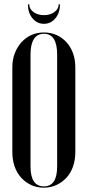

<svg xmlns="http://www.w3.org/2000/svg" viewBox="-20 -858 405 887"><path d="M37 -547Q37 -582 48 -611Q59 -640 78.5 -662Q98 -684 124.5 -696Q151 -708 183 -708Q215 -708 241.5 -696Q268 -684 287.5 -662.5Q307 -641 317.5 -611.5Q328 -582 328 -547V-155Q328 -119 317.5 -89Q307 -59 287.5 -37.5Q268 -16 241 -3.5Q214 9 182 9Q150 9 123.5 -3.5Q97 -16 77.5 -37.5Q58 -59 47.5 -89Q37 -119 37 -155ZM121 -89Q121 3 183 3Q244 3 244 -89V-606Q244 -702 183 -702Q152 -702 136.5 -677.5Q121 -653 121 -606ZM251 -838H257Q257 -799 236 -773.5Q215 -748 183 -748Q151 -748 130 -773.5Q109 -799 109 -838H115Q115 -817 134.5 -802.5Q154 -788 183 -788Q212 -788 231.5 -802.5Q251 -817 251 -838Z"/></svg>

Font: Moniqa SemBd Narrow Display
Style: Regular
Weight: 600
Width: 4
Designer: Rajesh Rajput
Foundry: Rajesh Rajput
Version: Version 1.000